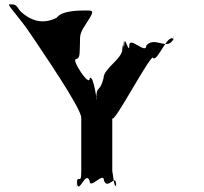

<svg xmlns="http://www.w3.org/2000/svg" viewBox="-20 -873 932 879"><path d="M125 -710C162 -654 352 -379 352 -334V-84C352 -21 332 -84 332 -28C332 17 334 -72 334 -27C344 9 372 -91 390 -46C390 -1 456 -91 456 -46C474 -1 511 -82 511 -27C511 18 512 -73 512 -28C503 7 494 -111 494 -84V-334C494 -289 682 -651 682 -606C705 -596 748 -724 776 -693C776 -648 775 -741 775 -696C747 -636 691 -710 650 -665C650 -620 572 -710 572 -665C572 -619 551 -715 549 -674C549 -629 546 -717 546 -672C548 -623 544 -699 540 -648C540 -603 454 -560 454 -515C436 -443 421 -488 421 -419C421 -374 424 -464 424 -419C424 -398 409 -533 391 -515C391 -470 305 -602 328 -602C347 -608 344 -623 346 -672C346 -717 345 -721 382 -777C417 -829 402 -825 368 -825C340 -825 261 -824 240 -792C178 -760 121 -776 72 -823C51 -855 49 -853 21 -853C21 -839 65 -800 125 -710Z"/></svg>

Font: Hussar Przerywany
Style: Regular
Weight: 400
Foundry: Cannot Into Space Fonts
Version: Version 0.982